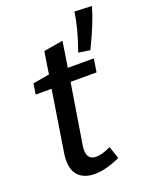

<svg xmlns="http://www.w3.org/2000/svg" viewBox="-147 -861 750 951"><g transform="rotate(-20 228.0 -385.5)"><path d="M228 -460 177 -144Q175 -132 175 -120Q175 -68 221 -68Q253 -68 299 -90L321 -25Q245 10 186 10Q134 10 104 -17.5Q74 -45 74 -102Q74 -118 77 -137L128 -460H44L53 -516L140 -531L158 -648L260 -665L239 -530H376L365 -460ZM313 -583Q354 -697 365 -781L456 -777Q434 -697 374 -574Z"/></g></svg>

Font: Bitter Pro Medium
Style: Italic
Weight: 500
Italic angle: -9°
Designer: Sol Matas, and Bitter project Authors
Foundry: Sol Matas
Version: Version 1.010